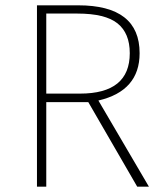

<svg xmlns="http://www.w3.org/2000/svg" viewBox="-20 -702 619 722"><path d="M496 0 312 -318H154V0H119V-682H274Q505 -682 505 -502Q505 -360 350 -324L540 0ZM154 -350H281Q468 -350 468 -502Q468 -577 422 -614Q376 -651 271 -651H154Z"/></svg>

Font: Fira Sans UltraLight
Style: Regular
Weight: 200
Designer: Carrois Corporate & Edenspiekermann AG
Foundry: Carrois Corporate GbR & Edenspiekermann AG
Version: Version 4.106;PS 004.106;hotconv 1.0.70;makeotf.lib2.5.58329